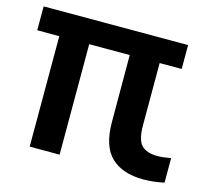

<svg xmlns="http://www.w3.org/2000/svg" viewBox="-85 -644 822 753"><g transform="rotate(15 326.0 -268.0)"><path d="M93 0.5V-448H3.5V-545H590V-448H500.5V-194.5Q500.5 -137 521 -115.2Q541.5 -93.5 587 -93.5Q599 -93.5 612.2 -95.2Q625.5 -97 640.5 -99.5V0Q623 4 600.2 6.8Q577.5 9.5 556.5 9.5Q472 9.5 425.8 -34Q379.5 -77.5 379.5 -177L379 -448H214.5V0.5Z"/></g></svg>

Font: Encode Sans Semi Condensed SemiBold
Style: Regular
Weight: 600
Width: 4
Designer: Multiple Designers
Foundry: Impallari Type
Version: Version 3.000; ttfautohint (v1.8.3) -l 8 -r 50 -G 200 -x 14 